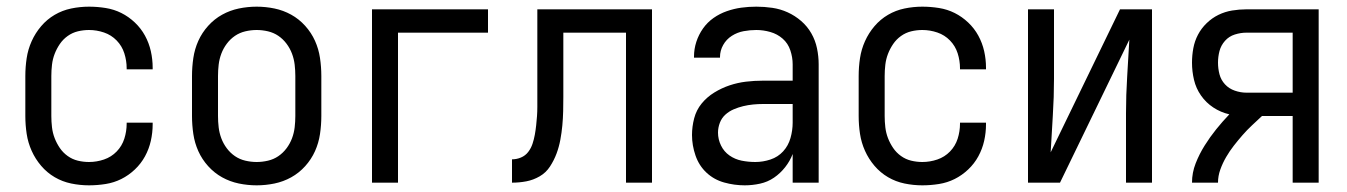

<svg xmlns="http://www.w3.org/2000/svg" viewBox="-20 -548 4040 576"><path d="M247 8Q220 8 193.5 2.5Q167 -3 144 -16.5Q121 -30 103.5 -50.5Q86 -71 75 -95.5Q64 -120 60 -146.5Q56 -173 56 -200V-320Q56 -347 60 -373.5Q64 -400 75 -424.5Q86 -449 103.5 -469.5Q121 -490 144 -503.5Q167 -517 193.5 -522.5Q220 -528 247 -528Q272 -528 297 -524Q322 -520 344 -509Q366 -498 384.5 -480.5Q403 -463 415 -441Q427 -419 432.5 -394.5Q438 -370 438 -345V-340H360V-343Q360 -366 353 -388Q346 -410 330 -426.5Q314 -443 292 -450.5Q270 -458 247 -458Q230 -458 213.5 -454Q197 -450 183 -440Q169 -430 159.5 -416Q150 -402 144 -386.5Q138 -371 136 -354Q134 -337 134 -320V-200Q134 -183 136 -166Q138 -149 144 -133.5Q150 -118 159.5 -104Q169 -90 183 -80Q197 -70 213.5 -66Q230 -62 247 -62Q270 -62 292 -69.5Q314 -77 330 -93.5Q346 -110 353 -132Q360 -154 360 -177V-180H438V-175Q438 -150 432.5 -125.5Q427 -101 415 -79Q403 -57 384.5 -39.5Q366 -22 344 -11Q322 0 297 4Q272 8 247 8Z M750 8Q723 8 696.5 2.5Q670 -3 646.5 -16Q623 -29 604.5 -49.5Q586 -70 575 -94.5Q564 -119 560 -146Q556 -173 556 -200V-320Q556 -347 560 -374Q564 -401 575 -425.5Q586 -450 604.5 -470.5Q623 -491 646.5 -504Q670 -517 696.5 -522.5Q723 -528 750 -528Q777 -528 803.5 -522.5Q830 -517 853.5 -504Q877 -491 895.5 -470.5Q914 -450 925 -425.5Q936 -401 940 -374Q944 -347 944 -320V-200Q944 -173 940 -146Q936 -119 925 -94.5Q914 -70 895.5 -49.5Q877 -29 853.5 -16Q830 -3 803.5 2.5Q777 8 750 8ZM750 -62Q767 -62 784 -66Q801 -70 815 -79.5Q829 -89 839.5 -103Q850 -117 856 -133Q862 -149 864 -166Q866 -183 866 -200V-320Q866 -337 864 -354Q862 -371 856 -387Q850 -403 839.5 -417Q829 -431 815 -440.5Q801 -450 784 -454Q767 -458 750 -458Q733 -458 716 -454Q699 -450 685 -440.5Q671 -431 660.5 -417Q650 -403 644 -387Q638 -371 636 -354Q634 -337 634 -320V-200Q634 -183 636 -166Q638 -149 644 -133Q650 -117 660.5 -103Q671 -89 685 -79.5Q699 -70 716 -66Q733 -62 750 -62Z M1096 0V-520H1444V-450H1174V0Z M1858 0V-450H1670V-257Q1670 -236 1669.5 -214.5Q1669 -193 1667 -171.5Q1665 -150 1661 -128.5Q1657 -107 1649.5 -87Q1642 -67 1630 -48.5Q1618 -30 1599 -19Q1580 -8 1559 -4Q1538 0 1516 0V-70Q1530 -70 1543 -75.5Q1556 -81 1564.5 -92Q1573 -103 1577.5 -116.5Q1582 -130 1584.5 -144Q1587 -158 1588.5 -172Q1590 -186 1591 -199.5Q1592 -213 1592 -227Q1592 -241 1592 -255V-520H1936V0Z M2214 8Q2183 8 2152.5 -0.5Q2122 -9 2099.5 -30Q2077 -51 2066.5 -81.5Q2056 -112 2056 -143Q2056 -168 2062.5 -193Q2069 -218 2085 -237.5Q2101 -257 2123 -270.5Q2145 -284 2169 -292Q2193 -300 2218 -303Q2243 -306 2269 -306H2358V-355Q2358 -376 2351 -397Q2344 -418 2328 -432Q2312 -446 2291 -452Q2270 -458 2249 -458Q2230 -458 2211 -454.5Q2192 -451 2175.5 -440.5Q2159 -430 2149.5 -413Q2140 -396 2140 -377V-375H2062V-378Q2062 -401 2069 -422.5Q2076 -444 2089 -462.5Q2102 -481 2120.5 -494Q2139 -507 2160.5 -514.5Q2182 -522 2204 -525Q2226 -528 2249 -528Q2273 -528 2297 -524.5Q2321 -521 2343 -511Q2365 -501 2383.5 -485Q2402 -469 2414 -448Q2426 -427 2431 -403Q2436 -379 2436 -355V0H2358V-86Q2350 -65 2335.5 -46.5Q2321 -28 2302 -15Q2283 -2 2260 3Q2237 8 2214 8ZM2246 -62Q2269 -62 2291.5 -69.5Q2314 -77 2329.5 -94Q2345 -111 2351.5 -134Q2358 -157 2358 -180V-236H2269Q2254 -236 2239 -234.5Q2224 -233 2209.5 -229.5Q2195 -226 2181 -220Q2167 -214 2156 -204Q2145 -194 2139.5 -179.5Q2134 -165 2134 -150Q2134 -130 2143 -111.5Q2152 -93 2168.5 -81.5Q2185 -70 2205 -66Q2225 -62 2246 -62Z M2747 8Q2720 8 2693.5 2.5Q2667 -3 2644 -16.5Q2621 -30 2603.5 -50.5Q2586 -71 2575 -95.5Q2564 -120 2560 -146.5Q2556 -173 2556 -200V-320Q2556 -347 2560 -373.5Q2564 -400 2575 -424.5Q2586 -449 2603.5 -469.5Q2621 -490 2644 -503.5Q2667 -517 2693.5 -522.5Q2720 -528 2747 -528Q2772 -528 2797 -524Q2822 -520 2844 -509Q2866 -498 2884.5 -480.5Q2903 -463 2915 -441Q2927 -419 2932.5 -394.5Q2938 -370 2938 -345V-340H2860V-343Q2860 -366 2853 -388Q2846 -410 2830 -426.5Q2814 -443 2792 -450.5Q2770 -458 2747 -458Q2730 -458 2713.5 -454Q2697 -450 2683 -440Q2669 -430 2659.5 -416Q2650 -402 2644 -386.5Q2638 -371 2636 -354Q2634 -337 2634 -320V-200Q2634 -183 2636 -166Q2638 -149 2644 -133.5Q2650 -118 2659.5 -104Q2669 -90 2683 -80Q2697 -70 2713.5 -66Q2730 -62 2747 -62Q2770 -62 2792 -69.5Q2814 -77 2830 -93.5Q2846 -110 2853 -132Q2860 -154 2860 -177V-180H2938V-175Q2938 -150 2932.5 -125.5Q2927 -101 2915 -79Q2903 -57 2884.5 -39.5Q2866 -22 2844 -11Q2822 0 2797 4Q2772 8 2747 8Z M3064 0V-520H3142V-312Q3142 -257 3138.5 -202Q3135 -147 3132 -91L3340 -520H3436V0H3358V-208Q3358 -263 3361.5 -318Q3365 -373 3368 -429L3160 0Z M3556 0Q3556 -30 3567 -58Q3578 -86 3594 -111.5Q3610 -137 3628.5 -160Q3647 -183 3668 -205Q3642 -211 3620 -225.5Q3598 -240 3583 -261.5Q3568 -283 3562 -308.5Q3556 -334 3556 -360Q3556 -382 3560 -403.5Q3564 -425 3574 -444Q3584 -463 3600 -478.5Q3616 -494 3635.5 -503.5Q3655 -513 3676.5 -516.5Q3698 -520 3719 -520H3936V0H3858V-200H3766Q3751 -186 3736 -172Q3721 -158 3707.5 -142.5Q3694 -127 3681.5 -111Q3669 -95 3658.5 -77Q3648 -59 3641 -39.5Q3634 -20 3634 0ZM3858 -270V-450H3719Q3702 -450 3684.5 -444.5Q3667 -439 3655 -425.5Q3643 -412 3638.5 -395Q3634 -378 3634 -360Q3634 -342 3638.5 -325Q3643 -308 3655 -295Q3667 -282 3684.5 -276Q3702 -270 3719 -270Z"/></svg>

Font: Iosevka Term Curly
Style: Regular
Weight: 400
Designer: Belleve Invis
Foundry: Belleve Invis
Version: Version 32.3.0